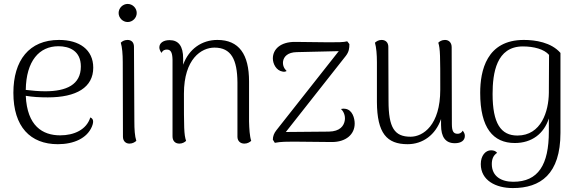

<svg xmlns="http://www.w3.org/2000/svg" viewBox="-20 -720 2947 976"><path d="M439 -123C420 -61 357 -32 286 -32C196 -32 118 -80 111 -233C146 -227 181 -225 223 -225C369 -225 454 -276 454 -376C454 -468 383 -517 280 -517C128 -517 48 -413 48 -248C48 -76 134 13 274 13C355 13 422 -17 447 -76C460 -107 451 -118 439 -123ZM277 -485C332 -485 391 -462 391 -382C391 -289 317 -256 210 -256C179 -256 142 -259 111 -263C113 -411 180 -485 277 -485Z M629 -608C654 -608 675 -629 675 -654C675 -679 654 -700 629 -700C604 -700 583 -679 583 -654C583 -629 604 -608 629 -608ZM663 -103 661 -482C661 -505 648 -517 628 -517C611 -517 600 -509 594 -503C601 -480 604 -444 604 -405L605 -25C605 -3 619 10 638 10C655 10 666 2 673 -4C665 -28 663 -63 663 -103Z M1246 -103V-306C1246 -444 1195 -517 1085 -517C1006 -517 940 -471 911 -391V-423C911 -485 888 -516 842 -516C810 -516 790 -501 790 -479C790 -470 794 -461 801 -451C808 -466 820 -468 828 -468C848 -468 856 -454 857 -417V-27C857 -4 870 10 892 10C908 10 920 2 926 -4C915 -36 915 -71 915 -244C915 -421 1004 -478 1070 -478C1155 -478 1186 -418 1187 -301V-25C1187 -3 1202 10 1222 10C1238 10 1249 3 1257 -4C1249 -28 1247 -66 1246 -103Z M1735 -167C1729 -168 1722 -168 1713 -166C1726 -155 1736 -133 1733 -110C1729 -80 1708 -52 1652 -51L1433 -49L1738 -436C1754 -457 1756 -474 1756 -496L1745 -510C1727 -505 1697 -505 1652 -505L1482 -507C1405 -508 1367 -469 1367 -423C1367 -396 1384 -361 1417 -356C1424 -354 1432 -356 1437 -359C1424 -372 1416 -388 1419 -409C1423 -432 1442 -454 1488 -455L1702 -460L1385 -58C1373 -43 1367 -27 1367 -10L1377 6C1407 0 1443 0 1473 0L1667 2C1739 2 1783 -37 1783 -92C1783 -118 1772 -162 1735 -167Z M2332 -56C2325 -42 2313 -40 2306 -40C2285 -40 2277 -53 2277 -90L2276 -480C2276 -503 2262 -517 2242 -517C2225 -517 2214 -509 2208 -503C2218 -471 2218 -436 2218 -264C2218 -84 2131 -25 2067 -25C1985 -25 1955 -71 1955 -207L1954 -482C1954 -504 1940 -517 1920 -517C1904 -517 1894 -510 1886 -503C1893 -479 1896 -442 1896 -404V-201C1897 -43 1946 13 2052 13C2129 13 2194 -34 2222 -115V-84C2222 -23 2245 8 2292 8C2324 8 2343 -6 2343 -29C2343 -38 2340 -46 2332 -56Z M2587 236C2727 236 2829 166 2829 -45V-451C2782 -505 2701 -517 2643 -517C2453 -517 2421 -360 2421 -248C2421 -69 2487 7 2597 7C2683 7 2745 -40 2770 -118V-52C2770 118 2716 204 2589 204C2529 204 2480 177 2480 114C2480 90 2487 70 2507 57C2500 48 2490 44 2476 44C2448 44 2424 71 2424 114C2424 197 2500 236 2587 236ZM2610 -31C2526 -31 2484 -93 2484 -242C2484 -348 2503 -484 2638 -484C2694 -484 2746 -470 2771 -441L2770 -248C2769 -155 2732 -31 2610 -31Z"/></svg>

Font: Arima Koshi Light
Style: Regular
Weight: 300
Designer: Joana Correia and Natanael Gama
Foundry: NDISCOVER
Version: Version 1.019;PS 001.019;hotconv 1.0.88;makeotf.lib2.5.64775